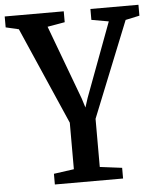

<svg xmlns="http://www.w3.org/2000/svg" viewBox="-59 -599 730 886"><g transform="rotate(-5 306.0 -156.0)"><path d="M159 241V191.5L252.5 178.5V-37L56 -487L-4 -501V-551.5H269.5V-501L189 -487L317 -143.5L330.5 -100.5L344.5 -144L472.5 -487L393 -501V-551.5H615.5V-501L550.5 -487L372.5 -44.5V178.5L475 191.5V241Z"/></g></svg>

Font: Merriweather 28pt SemiBold
Style: Regular
Weight: 600
Version: Version 2.100